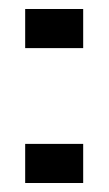

<svg xmlns="http://www.w3.org/2000/svg" viewBox="-20 -407 243 427"><path d="M36 -300V-387H165V-300ZM36 0V-87H165V0Z"/></svg>

Font: Big Shoulders Stencil Text Light
Style: Regular
Weight: 300
Designer: Patric King
Foundry: XO Type Co
Version: Version 1.000